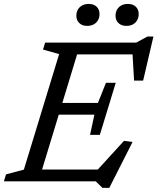

<svg xmlns="http://www.w3.org/2000/svg" viewBox="-38 -900 782 953"><path d="M255.5 -631.5 175.5 -654 186 -688.5H362.5L153 0H-18.5L-8 -34.5L80.5 -58ZM618.5 -653.5 640 -630H290L309.5 -688.5H638L693.5 -718.5H723.5L672.5 -500H627.5ZM470.5 32.5 437 0H99L118 -58.5H475L426 -35L577.5 -201L620 -195.5L504.5 32.5ZM457.5 -230.5H409L430.5 -331H200L218 -389H448L488 -489H536.5L497 -359.5ZM394.5 -771.5Q370 -771.5 355.5 -785.5Q341 -799.5 341 -822Q341 -838.5 348 -851.5Q355 -864.5 368.8 -872.5Q382.5 -880.5 402.5 -880.5Q427 -880.5 441.5 -866.8Q456 -853 456 -830.5Q456 -814 449 -800.8Q442 -787.5 428.2 -779.5Q414.5 -771.5 394.5 -771.5ZM589 -771.5Q564.5 -771.5 550 -785.5Q535.5 -799.5 535.5 -822Q535.5 -838.5 542.5 -851.5Q549.5 -864.5 563.2 -872.5Q577 -880.5 597 -880.5Q621.5 -880.5 636 -866.8Q650.5 -853 650.5 -830.5Q650.5 -814 643.5 -800.8Q636.5 -787.5 622.8 -779.5Q609 -771.5 589 -771.5Z"/></svg>

Font: Newsreader 12pt
Style: Italic
Weight: 400
Italic angle: -17°
Version: Version 1.003